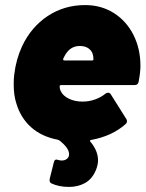

<svg xmlns="http://www.w3.org/2000/svg" viewBox="-20 -548 575 756"><path d="M526 -227Q524 -213 510 -213H221Q215 -213 215 -208Q215 -196 220 -188Q228 -171 251 -159.5Q274 -148 305 -148Q331 -148 354.5 -156.5Q378 -165 395 -179Q400 -183 406 -183Q412 -183 416 -177L477 -80Q480 -76 480 -71Q480 -64 474 -59Q421 -12 339 3Q335 3 334.5 5.5Q334 8 336 10Q366 46 366 83Q366 100 358 121Q343 157 315 172.5Q287 188 252 188Q212 188 182 174Q173 169 176 155L192 91Q195 76 210 82Q215 84 224 84Q235 84 243.5 77.5Q252 71 252 59Q252 35 214 5L207 2Q144 -10 102.5 -47Q61 -84 44 -142Q34 -173 34 -215Q34 -241 36 -254Q43 -314 67 -366Q103 -442 168 -485Q233 -528 315 -528Q379 -528 428.5 -496.5Q478 -465 505.5 -410.5Q533 -356 533 -288Q533 -264 526 -227ZM234 -327 229 -317Q227 -310 234 -310H343Q348 -310 348 -315L347 -327Q344 -346 330 -356.5Q316 -367 294 -367Q255 -367 234 -327Z"/></svg>

Font: Barlow Black
Style: Italic
Weight: 900
Italic angle: -7°
Designer: Jeremy Tribby
Foundry: Tribby Type
Version: Version 1.408